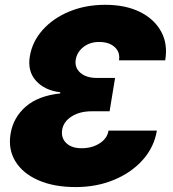

<svg xmlns="http://www.w3.org/2000/svg" viewBox="-20 -757 708 787"><path d="M290 9.8Q201.2 9.8 137.5 -18.1Q73.7 -45.9 43.2 -95.5Q12.7 -145 23.4 -209Q34.7 -275.9 85.7 -320.1Q136.7 -364.3 226.6 -374L227.1 -378.9Q163.6 -386.2 127.9 -425.5Q92.3 -464.8 102.1 -525.4Q112.3 -586.9 155.3 -634.8Q198.2 -682.6 264.6 -710Q331.1 -737.3 411.6 -737.3Q494.1 -737.3 553.2 -708.3Q612.3 -679.2 640.4 -627.9Q668.5 -576.7 657.2 -509.8H467.8Q473.1 -543 450.2 -564Q427.2 -585 386.2 -585Q349.1 -585 322.5 -564.7Q295.9 -544.4 290.5 -512.7Q285.2 -480 309.3 -458.7Q333.5 -437.5 377.4 -437.5H451.7L429.2 -300.8H355Q307.1 -300.8 273.9 -279.8Q240.7 -258.8 234.9 -225.6Q229.5 -191.9 251.5 -170.7Q273.4 -149.4 314.5 -149.4Q357.4 -149.4 388.7 -169.7Q419.9 -189.9 424.8 -221.7H623Q611.8 -153.8 565.2 -101.6Q518.6 -49.3 447.3 -19.8Q376 9.8 290 9.8Z"/></svg>

Font: Inter Black
Style: Italic
Weight: 900
Italic angle: -9.39999°
Designer: Rasmus Andersson
Foundry: rsms
Version: Version 4.000;git-a52131595